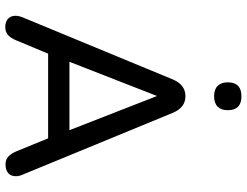

<svg xmlns="http://www.w3.org/2000/svg" viewBox="-124 -806 938 730"><g transform="rotate(90 345.0 -441.0)"><path d="M40 -31Q40 -43 46 -58L282 -629Q302 -677 346 -677Q389 -677 409 -629L644 -58Q650 -45 650 -32Q650 -14 638.5 -3.5Q627 7 605 7Q587 7 575.5 -3.5Q564 -14 555 -35L506 -155H184L134 -35Q124 -11 112 -1.5Q100 8 83 8Q63 8 51.5 -2.5Q40 -13 40 -31ZM215 -236H475L345 -569ZM293 -838Q293 -890 346 -890Q399 -890 399 -838Q399 -813 385.5 -799.5Q372 -786 346 -786Q320 -786 306.5 -799.5Q293 -813 293 -838Z"/></g></svg>

Font: SN Pro
Style: Regular
Weight: 400
Designer: Tobias Whetton
Foundry: Supernotes
Version: Version 1.003